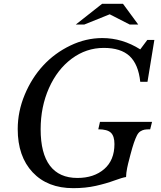

<svg xmlns="http://www.w3.org/2000/svg" viewBox="-20 -980 849 1010"><path d="M387.2 -43.9Q474.1 -43.9 528.1 -90.6Q582 -137.2 582 -222.2Q582 -263.7 563.5 -281.7Q544.9 -299.8 497.1 -299.8L505.9 -338.9H779.8L770 -299.8Q750.5 -299.8 740 -297.9Q729.5 -295.9 718.8 -289.3Q708 -282.7 700.2 -267.3Q692.4 -252 684.3 -228.5Q676.3 -205.1 666 -166Q664.6 -159.2 660.2 -143.3Q655.8 -127.4 653.8 -118.7Q651.9 -109.9 648.9 -96.4Q646 -83 644.8 -71.5Q643.6 -60.1 643.1 -48.8Q623.5 -45.9 581.1 -30.3Q538.6 -14.6 484.4 -2.4Q430.2 9.8 365.2 9.8Q230 9.8 151.6 -73.7Q73.2 -157.2 73.2 -300.8Q73.2 -393.6 110.1 -481.9Q147 -570.3 207.3 -635.5Q267.6 -700.7 349.6 -740.2Q431.6 -779.8 518.1 -779.8Q623.5 -779.8 717.8 -720.2L754.9 -770H792L755.9 -549.8H717.8Q708 -641.6 661.9 -684.8Q615.7 -728 525.9 -728Q433.6 -728 357.4 -671.4Q281.2 -614.7 237.5 -516.4Q193.8 -418 193.8 -299.8Q193.8 -172.9 242.7 -108.4Q291.5 -43.9 387.2 -43.9ZM517.1 -960H627L707 -851.1H662.1L557.1 -904.8L423.8 -851.1H378.9Z"/></svg>

Font: Libre Baskerville
Style: Italic
Weight: 400
Designer: Pablo Impallari, Rodrigo Fuenzalida
Foundry: Pablo Impallari, Rodrigo Fuenzalida
Version: Version 1.000